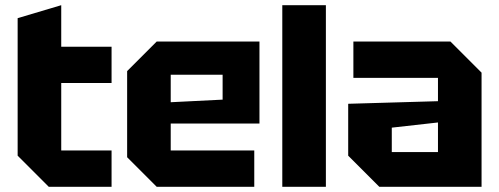

<svg xmlns="http://www.w3.org/2000/svg" viewBox="-20 -720 1924 740"><path d="M48 -650 216 -700V-540H410V-400H216V-140H410V0H168L48 -120Z M470 -114V-446L584 -560H980V-244H638V-140H960V0H584ZM638 -326 838 -336V-432H638Z M1068 0V-700H1236V0Z M1322 -120V-320L1668 -330V-420H1342V-560H1716L1836 -440V0H1442ZM1490 -228V-134H1668V-248Z"/></svg>

Font: Tektur
Style: Bold
Weight: 700
Designer: Adam Jagosz
Foundry: Adam Jagosz
Version: Version 1.005;gftools[0.9.30]